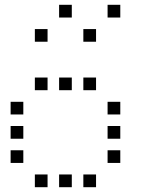

<svg xmlns="http://www.w3.org/2000/svg" viewBox="-20 -796 640 792"><path d="M224.8 -776.2Q223.8 -776.2 223.8 -776.2Q223.8 -776.2 223.8 -775.2V-724.8Q223.8 -723.8 223.8 -723.8Q223.8 -723.8 224.8 -723.8H275.2Q276.2 -723.8 276.2 -723.8Q276.2 -723.8 276.2 -724.8V-775.2Q276.2 -776.2 276.2 -776.2Q276.2 -776.2 275.2 -776.2ZM424.8 -776.2Q423.8 -776.2 423.8 -776.2Q423.8 -776.2 423.8 -775.2V-724.8Q423.8 -723.8 423.8 -723.8Q423.8 -723.8 424.8 -723.8H475.2Q476.2 -723.8 476.2 -723.8Q476.2 -723.8 476.2 -724.8V-775.2Q476.2 -776.2 476.2 -776.2Q476.2 -776.2 475.2 -776.2ZM124.8 -676.2Q123.8 -676.2 123.8 -676.2Q123.8 -676.2 123.8 -675.2V-624.8Q123.8 -623.8 123.8 -623.8Q123.8 -623.8 124.8 -623.8H175.2Q176.2 -623.8 176.2 -623.8Q176.2 -623.8 176.2 -624.8V-675.2Q176.2 -676.2 176.2 -676.2Q176.2 -676.2 175.2 -676.2ZM324.8 -676.2Q323.8 -676.2 323.8 -676.2Q323.8 -676.2 323.8 -675.2V-624.8Q323.8 -623.8 323.8 -623.8Q323.8 -623.8 324.8 -623.8H375.2Q376.2 -623.8 376.2 -623.8Q376.2 -623.8 376.2 -624.8V-675.2Q376.2 -676.2 376.2 -676.2Q376.2 -676.2 375.2 -676.2ZM124.8 -476.2Q123.8 -476.2 123.8 -476.2Q123.8 -476.2 123.8 -475.2V-424.8Q123.8 -423.8 123.8 -423.8Q123.8 -423.8 124.8 -423.8H175.2Q176.2 -423.8 176.2 -423.8Q176.2 -423.8 176.2 -424.8V-475.2Q176.2 -476.2 176.2 -476.2Q176.2 -476.2 175.2 -476.2ZM224.8 -476.2Q223.8 -476.2 223.8 -476.2Q223.8 -476.2 223.8 -475.2V-424.8Q223.8 -423.8 223.8 -423.8Q223.8 -423.8 224.8 -423.8H275.2Q276.2 -423.8 276.2 -423.8Q276.2 -423.8 276.2 -424.8V-475.2Q276.2 -476.2 276.2 -476.2Q276.2 -476.2 275.2 -476.2ZM324.8 -476.2Q323.8 -476.2 323.8 -476.2Q323.8 -476.2 323.8 -475.2V-424.8Q323.8 -423.8 323.8 -423.8Q323.8 -423.8 324.8 -423.8H375.2Q376.2 -423.8 376.2 -423.8Q376.2 -423.8 376.2 -424.8V-475.2Q376.2 -476.2 376.2 -476.2Q376.2 -476.2 375.2 -476.2ZM24.8 -376.2Q23.8 -376.2 23.8 -376.2Q23.8 -376.2 23.8 -375.2V-324.8Q23.8 -323.8 23.8 -323.8Q23.8 -323.8 24.8 -323.8H75.2Q76.2 -323.8 76.2 -323.8Q76.2 -323.8 76.2 -324.8V-375.2Q76.2 -376.2 76.2 -376.2Q76.2 -376.2 75.2 -376.2ZM424.8 -376.2Q423.8 -376.2 423.8 -376.2Q423.8 -376.2 423.8 -375.2V-324.8Q423.8 -323.8 423.8 -323.8Q423.8 -323.8 424.8 -323.8H475.2Q476.2 -323.8 476.2 -323.8Q476.2 -323.8 476.2 -324.8V-375.2Q476.2 -376.2 476.2 -376.2Q476.2 -376.2 475.2 -376.2ZM24.8 -276.2Q23.8 -276.2 23.8 -276.2Q23.8 -276.2 23.8 -275.2V-224.8Q23.8 -223.8 23.8 -223.8Q23.8 -223.8 24.8 -223.8H75.2Q76.2 -223.8 76.2 -223.8Q76.2 -223.8 76.2 -224.8V-275.2Q76.2 -276.2 76.2 -276.2Q76.2 -276.2 75.2 -276.2ZM424.8 -276.2Q423.8 -276.2 423.8 -276.2Q423.8 -276.2 423.8 -275.2V-224.8Q423.8 -223.8 423.8 -223.8Q423.8 -223.8 424.8 -223.8H475.2Q476.2 -223.8 476.2 -223.8Q476.2 -223.8 476.2 -224.8V-275.2Q476.2 -276.2 476.2 -276.2Q476.2 -276.2 475.2 -276.2ZM24.8 -176.2Q23.8 -176.2 23.8 -176.2Q23.8 -176.2 23.8 -175.2V-124.8Q23.8 -123.8 23.8 -123.8Q23.8 -123.8 24.8 -123.8H75.2Q76.2 -123.8 76.2 -123.8Q76.2 -123.8 76.2 -124.8V-175.2Q76.2 -176.2 76.2 -176.2Q76.2 -176.2 75.2 -176.2ZM424.8 -176.2Q423.8 -176.2 423.8 -176.2Q423.8 -176.2 423.8 -175.2V-124.8Q423.8 -123.8 423.8 -123.8Q423.8 -123.8 424.8 -123.8H475.2Q476.2 -123.8 476.2 -123.8Q476.2 -123.8 476.2 -124.8V-175.2Q476.2 -176.2 476.2 -176.2Q476.2 -176.2 475.2 -176.2ZM124.8 -76.2Q123.8 -76.2 123.8 -76.2Q123.8 -76.2 123.8 -75.2V-24.8Q123.8 -23.8 123.8 -23.8Q123.8 -23.8 124.8 -23.8H175.2Q176.2 -23.8 176.2 -23.8Q176.2 -23.8 176.2 -24.8V-75.2Q176.2 -76.2 176.2 -76.2Q176.2 -76.2 175.2 -76.2ZM224.8 -76.2Q223.8 -76.2 223.8 -76.2Q223.8 -76.2 223.8 -75.2V-24.8Q223.8 -23.8 223.8 -23.8Q223.8 -23.8 224.8 -23.8H275.2Q276.2 -23.8 276.2 -23.8Q276.2 -23.8 276.2 -24.8V-75.2Q276.2 -76.2 276.2 -76.2Q276.2 -76.2 275.2 -76.2ZM324.8 -76.2Q323.8 -76.2 323.8 -76.2Q323.8 -76.2 323.8 -75.2V-24.8Q323.8 -23.8 323.8 -23.8Q323.8 -23.8 324.8 -23.8H375.2Q376.2 -23.8 376.2 -23.8Q376.2 -23.8 376.2 -24.8V-75.2Q376.2 -76.2 376.2 -76.2Q376.2 -76.2 375.2 -76.2Z"/></svg>

Font: Doto Black
Style: Regular
Weight: 900
Monospace: yes
Version: Version 1.000